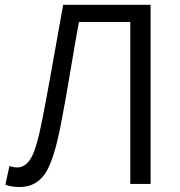

<svg xmlns="http://www.w3.org/2000/svg" viewBox="-20 -752 737 785"><path d="M60.5 12.7Q25.4 12.7 2 2.9L18.6 -73.2Q35.2 -67.4 50.8 -67.4Q84 -67.4 106.9 -106Q129.9 -144.5 153.3 -265.6Q168 -335.9 238.3 -732.4H595.7V0H512.7V-662.1H302.7Q292 -605.5 269 -468.3Q246.1 -331.1 231.4 -256.8Q202.1 -97.7 164.6 -42.5Q127 12.7 60.5 12.7Z"/></svg>

Font: Gen Shin Gothic Normal
Style: Regular
Weight: 300
Designer: [Source Han Sans]
Ryoko NISHIZUKA  (kana & ideographs); Paul D. Hunt (Latin, Greek & Cyrillic); Wenlong ZHANG  (bopomofo
Version: Version 1.002.20150607